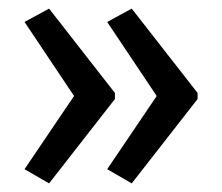

<svg xmlns="http://www.w3.org/2000/svg" viewBox="-20 -553 515 446"><path d="M439 -323 286 -127 229 -160 344 -330 229 -502 286 -533 439 -337ZM247 -323 94 -127 37 -160 152 -330 37 -502 94 -533 247 -337Z"/></svg>

Font: Noto Sans Malayalam UI Condensed
Style: Regular
Weight: 400
Width: 3
Designer: Jelle Bosma - Monotype Design Team
Foundry: Monotype Imaging Inc.
Version: Version 2.104; ttfautohint (v1.8.4.7-5d5b)